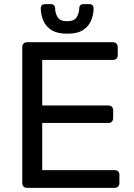

<svg xmlns="http://www.w3.org/2000/svg" viewBox="-20 -903 646 923"><path d="M110 0Q99 0 93 -6.5Q87 -13 87 -23V-676Q87 -687 93 -693.5Q99 -700 110 -700H523Q534 -700 540 -693.5Q546 -687 546 -676V-638Q546 -627 540 -621Q534 -615 523 -615H183V-396H501Q512 -396 518 -389.5Q524 -383 524 -372V-335Q524 -325 518 -318.5Q512 -312 501 -312H183V-85H531Q542 -85 548 -79Q554 -73 554 -62V-23Q554 -13 548 -6.5Q542 0 531 0ZM303 -741Q255 -741 227.5 -758.5Q200 -776 188 -804.5Q176 -833 176 -864Q176 -872 181 -877.5Q186 -883 195 -883H226Q235 -883 240 -877.5Q245 -872 245 -864Q245 -841 256.5 -821Q268 -801 303 -801Q337 -801 349 -821Q361 -841 361 -865Q361 -872 366 -877.5Q371 -883 380 -883H411Q420 -883 425 -877.5Q430 -872 430 -864Q430 -833 418 -804.5Q406 -776 379 -758.5Q352 -741 303 -741Z"/></svg>

Font: DVN-Rubik
Style: Regular
Weight: 400
Designer: Hubert and Fischer
Foundry: Hubert & Fischer
Version: Version 2.102